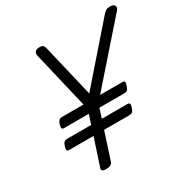

<svg xmlns="http://www.w3.org/2000/svg" viewBox="-218 -1193 1372 1401"><g transform="rotate(-30 468.0 -493.0)"><path d="M279 14Q235 14 244 -14L319 -242H114Q99 -242 96 -250.5Q93 -259 100 -281Q107 -304 116 -312Q125 -320 140 -320H344L370 -399H162Q147 -399 144 -407.5Q141 -416 147 -438Q155 -461 164.5 -469Q174 -477 189 -477H370L257 -955Q253 -975 263.5 -987.5Q274 -1000 300 -1000Q323 -1000 331 -991Q339 -982 343 -964L447 -526L832 -967Q847 -984 860 -992Q873 -1000 897 -1000Q923 -1000 932.5 -984.5Q942 -969 924 -948L510 -477H698Q713 -477 716 -469Q719 -461 711 -438Q705 -416 695.5 -407.5Q686 -399 671 -399H459L434 -320H649Q664 -320 667.5 -312Q671 -304 664 -281Q657 -259 647.5 -250.5Q638 -242 623 -242H408L334 -14Q325 14 279 14Z"/></g></svg>

Font: Playwrite CZ
Style: Regular
Weight: 400
Designer: Veronika Burian, José Scaglione
Foundry: TypeTogether
Version: Version 1.002